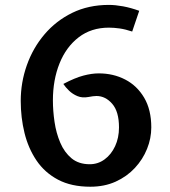

<svg xmlns="http://www.w3.org/2000/svg" viewBox="-20 -728 676 764"><path d="M339.5 15Q264 15 211 -13Q158 -41 125.2 -89.5Q92.5 -138 77.5 -199Q62.5 -260 62.5 -326.5Q62.5 -400 86.8 -468.5Q111 -537 156.8 -591Q202.5 -645 267.2 -676.8Q332 -708.5 413.5 -708.5Q438.5 -708.5 469.8 -702.8Q501 -697 534 -685L506 -602.5Q479 -611.5 456 -614.8Q433 -618 413.5 -618Q343 -618 293 -579.5Q243 -541 216.8 -475.5Q190.5 -410 190.5 -328.5Q190.5 -287.5 197 -243Q203.5 -198.5 219.8 -160.2Q236 -122 264.5 -98.2Q293 -74.5 337 -74.5Q370 -74.5 396.2 -93.8Q422.5 -113 438 -146.2Q453.5 -179.5 453.5 -221Q453.5 -284 426.5 -315Q399.5 -346 364 -346Q358 -346 349.8 -345Q341.5 -344 331.5 -342Q307.5 -337.5 288.2 -345.5Q269 -353.5 254.8 -367.2Q240.5 -381 232 -394Q278.5 -418.5 311.8 -427.2Q345 -436 373 -436Q431 -436 478.2 -411.5Q525.5 -387 553.8 -339Q582 -291 582 -221Q582 -177.5 565.2 -135.8Q548.5 -94 516.8 -59.8Q485 -25.5 440.2 -5.2Q395.5 15 339.5 15Z"/></svg>

Font: Expletus Sans SemiBold
Style: Regular
Weight: 600
Version: Version 7.500